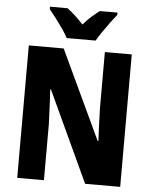

<svg xmlns="http://www.w3.org/2000/svg" viewBox="-61 -981 818 1031"><g transform="rotate(5 348.0 -465.5)"><path d="M626 0H437L210 -489H206Q210 -431 211.5 -385.5Q213 -340 215 -303V0H71V-714H259L484 -235H488Q485 -291 483.5 -333.5Q482 -376 481 -415V-714H626ZM270 -771Q260 -791 241 -818.5Q222 -846 201.5 -873Q181 -900 166 -918V-931H261Q280 -917 302.5 -896.5Q325 -876 348 -851Q370 -877 392.5 -896.5Q415 -916 435 -931H530V-918Q514 -899 494.5 -872.5Q475 -846 456.5 -819Q438 -792 426 -771Z"/></g></svg>

Font: Noto Sans Sinhala Condensed ExtraBold
Style: Regular
Weight: 800
Width: 3
Designer: Jelle Bosma - Monotype Design Team
Foundry: Monotype Imaging Inc.
Version: Version 2.006; ttfautohint (v1.8.4.7-5d5b)